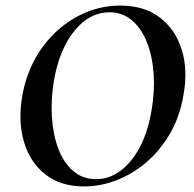

<svg xmlns="http://www.w3.org/2000/svg" viewBox="-20 -656 695 688"><path d="M281 12Q197 12 142 -31.5Q87 -75 65.5 -149Q44 -223 60 -313Q72 -383 104 -442Q136 -501 183.5 -544.5Q231 -588 289 -612Q347 -636 411 -636Q497 -636 553 -593Q609 -550 631.5 -477Q654 -404 637 -313Q624 -237 589 -177Q554 -117 505 -75Q456 -33 398.5 -10.5Q341 12 281 12ZM324 -14Q395 -14 449.5 -80.5Q504 -147 523 -260Q535 -329 530.5 -392Q526 -455 506.5 -504.5Q487 -554 453 -583Q419 -612 372 -612Q301 -612 247 -546Q193 -480 173 -366Q162 -299 166 -236Q170 -173 189 -123Q208 -73 242 -43.5Q276 -14 324 -14Z"/></svg>

Font: Cormorant
Style: Bold Italic
Weight: 700
Italic angle: -10°
Designer: Christian Thalmann (Catharsis Fonts)
Foundry: Catharsis Fonts
Version: Version 4.000